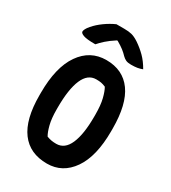

<svg xmlns="http://www.w3.org/2000/svg" viewBox="-228 -1056 1056 1189"><g transform="rotate(30 300.0 -461.5)"><path d="M303 -720Q422 -720 485 -632.5Q548 -545 548 -371V-353Q548 -173 481 -76.5Q414 20 303 20Q180 20 116 -66Q52 -152 52 -323V-341Q52 -524 120 -622Q188 -720 303 -720ZM188 -301Q188 -237 199 -193.5Q210 -150 224 -127Q243 -120 258 -117.5Q273 -115 292 -115Q352 -115 382 -183.5Q412 -252 412 -379V-393Q412 -460 401 -504Q390 -548 376 -572Q357 -580 343 -582.5Q329 -585 308 -585Q248 -585 218 -515.5Q188 -446 188 -315ZM245 -943H301Q333 -943 355 -937.5Q377 -932 406 -913Q443 -888 473 -858Q503 -828 528 -784Q510 -777 492 -774Q474 -771 448 -771Q424 -771 410.5 -777.5Q397 -784 386 -795Q370 -812 352 -826Q334 -840 303 -858H298Q259 -833 234 -810.5Q209 -788 194 -770H188Q132 -770 108.5 -778.5Q85 -787 85 -799Q85 -806 91 -818Q97 -830 111 -846Q136 -875 171.5 -900.5Q207 -926 245 -943Z"/></g></svg>

Font: Recursive Mn Csl St
Style: Bold
Weight: 700
Monospace: yes
Version: Version 1.079;hotconv 1.0.112;makeotfexe 2.5.65598; ttfautoh